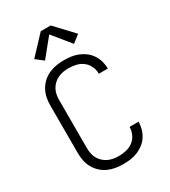

<svg xmlns="http://www.w3.org/2000/svg" viewBox="-232 -1085 1065 1204"><g transform="rotate(-30 300.0 -482.5)"><path d="M297 8Q269 8 241.5 3.5Q214 -1 188.5 -12.5Q163 -24 142 -43.5Q121 -63 107.5 -87.5Q94 -112 88.5 -139.5Q83 -167 83 -195V-540Q83 -568 88.5 -595.5Q94 -623 107.5 -647.5Q121 -672 142 -691.5Q163 -711 188.5 -722.5Q214 -734 241.5 -738.5Q269 -743 297 -743Q324 -743 350 -739.5Q376 -736 400.5 -726Q425 -716 446 -700Q467 -684 481.5 -662Q496 -640 503.5 -614.5Q511 -589 511 -563Q511 -562 511 -561.5Q511 -561 511 -560H446Q446 -560 446 -560.5Q446 -561 446 -562Q446 -589 434 -614.5Q422 -640 400 -656.5Q378 -673 351 -679Q324 -685 297 -685Q278 -685 258 -681.5Q238 -678 220.5 -669.5Q203 -661 188.5 -647.5Q174 -634 164.5 -616.5Q155 -599 151.5 -579.5Q148 -560 148 -540V-195Q148 -175 151.5 -155.5Q155 -136 164.5 -118.5Q174 -101 188.5 -87.5Q203 -74 220.5 -65.5Q238 -57 258 -53.5Q278 -50 297 -50Q324 -50 351 -56Q378 -62 400 -78.5Q422 -95 434 -120.5Q446 -146 446 -173Q446 -174 446 -174.5Q446 -175 446 -175H511Q511 -174 511 -173.5Q511 -173 511 -172Q511 -146 503.5 -120.5Q496 -95 481.5 -73Q467 -51 446 -35Q425 -19 400.5 -9Q376 1 350 4.5Q324 8 297 8ZM195 -800 141 -842 264 -973H336L459 -842L405 -800L300 -929Z"/></g></svg>

Font: Iosevka Curly Light Extended
Style: Regular
Weight: 300
Width: 7
Monospace: yes
Designer: Belleve Invis
Foundry: Belleve Invis
Version: Version 11.1.0; ttfautohint (v1.8.3)